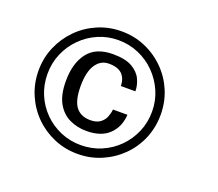

<svg xmlns="http://www.w3.org/2000/svg" viewBox="-111 -793 1090 961"><g transform="rotate(20 434.0 -313.0)"><path d="M384.8 13.7Q317.4 13.7 258.3 -11.7Q199.2 -37.1 154.8 -81.5Q110.4 -126 85 -185.5Q59.6 -245.1 59.6 -312.5Q59.6 -379.9 85 -439Q110.4 -498 154.8 -543Q199.2 -587.9 258.3 -613.3Q317.4 -638.7 384.8 -638.7Q452.1 -638.7 511.2 -613.3Q570.3 -587.9 615.2 -543Q660.2 -498 685.1 -439Q710 -379.9 710 -312.5Q710 -245.1 685.1 -185.5Q660.2 -126 615.2 -81.5Q570.3 -37.1 511.2 -11.7Q452.1 13.7 384.8 13.7ZM387.7 -109.4Q338.9 -109.4 297.4 -128.9Q255.9 -148.4 231 -192.4Q206.1 -236.3 206.1 -310.5Q206.1 -404.3 249 -460.4Q292 -516.6 382.8 -516.6Q449.2 -516.6 485.4 -495.6Q521.5 -474.6 536.1 -443.4Q550.8 -412.1 550.8 -379.9H473.6Q472.7 -419.9 450.2 -442.4Q427.7 -464.8 379.9 -464.8Q335.9 -464.8 310.1 -425.8Q284.2 -386.7 284.2 -311.5Q284.2 -234.4 310.5 -200.7Q336.9 -167 387.7 -167Q419.9 -167 439 -180.7Q458 -194.3 466.3 -214.8Q474.6 -235.4 476.6 -255.9H553.7Q549.8 -190.4 507.8 -149.9Q465.8 -109.4 387.7 -109.4ZM384.8 -33.2Q442.4 -33.2 493.2 -54.7Q543.9 -76.2 582 -114.3Q620.1 -152.3 642.1 -203.1Q664.1 -253.9 664.1 -312.5Q664.1 -370.1 642.1 -420.4Q620.1 -470.7 582 -509.3Q543.9 -547.9 493.2 -569.8Q442.4 -591.8 384.8 -591.8Q327.1 -591.8 276.9 -569.8Q226.6 -547.9 188.5 -509.3Q150.4 -470.7 128.9 -420.4Q107.4 -370.1 107.4 -312.5Q107.4 -253.9 128.9 -203.1Q150.4 -152.3 188.5 -114.3Q226.6 -76.2 276.9 -54.7Q327.1 -33.2 384.8 -33.2Z"/></g></svg>

Font: Padauk Book
Style: Regular
Weight: 400
Designer: Debbi Hosken, Becca Hirsbrunner Spalinger
Foundry: SIL International
Version: Version 5.000